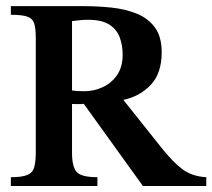

<svg xmlns="http://www.w3.org/2000/svg" viewBox="-20 -619 707 639"><path d="M666.5 0H455.6L258.8 -273.4Q250 -272.5 238.8 -272.5Q233.9 -272.5 228.8 -272.7Q223.6 -272.9 219.7 -272.9V-110.8Q219.7 -63.5 235.4 -46.4Q251 -29.3 304.2 -29.3V0H16.1V-29.3Q53.2 -29.3 70.8 -36.6Q88.4 -43.9 93.8 -62.3Q99.1 -80.6 99.1 -113.3V-493.2Q99.1 -524.4 93.8 -541Q88.4 -557.6 70.8 -563.7Q53.2 -569.8 16.1 -569.8V-598.6H256.8Q304.2 -598.6 350.6 -593.8Q397 -588.9 434.8 -573.7Q472.7 -558.6 495.4 -527.8Q518.1 -497.1 518.1 -444.8Q518.1 -374.5 481.4 -336.2Q444.8 -297.9 390.6 -286.6L517.6 -127Q556.6 -78.1 588.4 -54.9Q620.1 -31.7 666.5 -29.3ZM388.2 -437Q388.2 -467.8 378.7 -494.1Q369.1 -520.5 344.2 -536.9Q319.3 -553.2 272.9 -553.2Q256.3 -553.2 243.4 -551.5Q230.5 -549.8 219.7 -548.8V-317.9Q235.8 -315.4 260.7 -315.4Q293 -315.4 322.3 -329.1Q351.6 -342.8 369.9 -369.6Q388.2 -396.5 388.2 -437Z"/></svg>

Font: Scheherazade New SemiBold
Style: Regular
Weight: 600
Designer: SIL International
Foundry: SIL International
Version: Version 4.000